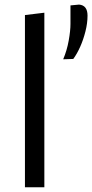

<svg xmlns="http://www.w3.org/2000/svg" viewBox="-20 -796 392 816"><path d="M86 0V-732L168.5 -742V0ZM248.5 -544Q264.5 -581.5 272 -623.5Q279.5 -665.5 279.5 -694V-773L316 -776.5Q352 -773.5 352 -729.5Q352 -697.5 343.2 -662.8Q334.5 -628 320.8 -597.2Q307 -566.5 291.5 -545.5Z"/></svg>

Font: Commissioner
Style: Regular
Weight: 400
Designer: Kostas Bartsokas
Foundry: Kostas Bartsokas
Version: Version 1.000; ttfautohint (v1.8.3)